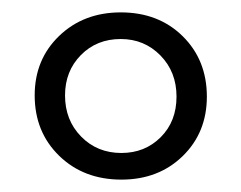

<svg xmlns="http://www.w3.org/2000/svg" viewBox="-20 -683 389 310"><path d="M176 -393Q115 -393 75.5 -431.5Q36 -470 36 -529Q36 -587 75.5 -625Q115 -663 175 -663Q236 -663 275 -624.5Q314 -586 314 -527Q314 -469 275 -431Q236 -393 176 -393ZM176 -436Q214 -436 239.5 -461.5Q265 -487 265 -527Q265 -567 239 -593.5Q213 -620 175 -620Q136 -620 110.5 -594Q85 -568 85 -529Q85 -489 111 -462.5Q137 -436 176 -436Z"/></svg>

Font: EauTestText Semilight
Style: Italic
Weight: 300
Italic angle: -12°
Designer: Christian Thalmann (Catharsis Fonts)
Version: Version 0.001;PS 000.001;hotconv 1.0.88;makeotf.lib2.5.64775